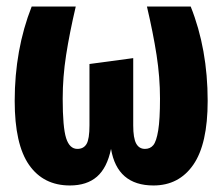

<svg xmlns="http://www.w3.org/2000/svg" viewBox="-20 -551 682 588"><path d="M616 -242Q616 -110 572 -46.5Q528 17 450 17Q339 17 320 -95Q308 -37 277 -10Q246 17 194 17Q113 17 69 -46Q25 -109 25 -242Q25 -399 77 -531H212Q193 -450 182.5 -382.5Q172 -315 172 -249Q172 -161 182.5 -128Q193 -95 217 -95Q236 -95 245 -110Q254 -125 254 -167V-355L388 -373V-167Q388 -128 397 -111.5Q406 -95 424 -95Q440 -95 449.5 -106.5Q459 -118 464.5 -151.5Q470 -185 470 -249Q470 -315 459.5 -382.5Q449 -450 430 -531H564Q616 -401 616 -242Z"/></svg>

Font: Fira Sans Extra Condensed
Style: Bold
Weight: 700
Width: 1
Designer: Carrois Corporate & Edenspiekermann AG
Foundry: Carrois Corporate GbR & Edenspiekermann AG
Version: Version 4.203